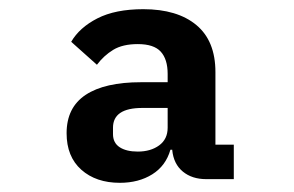

<svg xmlns="http://www.w3.org/2000/svg" viewBox="-20 -730 640 418"><path d="M241 -332Q189 -332 157 -360.5Q125 -389 125 -440Q125 -496 166.5 -523.5Q208 -551 287 -551H345V-569Q345 -601 330 -617.5Q315 -634 280 -634Q247 -634 226.5 -621.5Q206 -609 191 -589L135 -639Q153 -670 192 -690Q231 -710 292 -710Q366 -710 407.5 -675.5Q449 -641 449 -573V-415H489V-340H429Q398 -340 378 -356.5Q358 -373 355 -403V-404H351Q341 -369 311.5 -350.5Q282 -332 241 -332ZM280 -400Q308 -400 326.5 -413.5Q345 -427 345 -452V-495H290Q226 -495 226 -452V-438Q226 -419 240.5 -409.5Q255 -400 280 -400Z"/></svg>

Font: Lilex Nerd Font
Style: Bold
Weight: 700
Designer: Mike Abbink, Paul van der Laan, Pieter van Rosmalen, Mikhael Khrustik
Foundry: Mikhael Khrustik
Version: Version 2.400; ttfautohint (v1.8.4.7-5d5b);Nerd Fonts 3.3.0